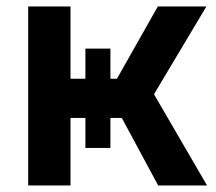

<svg xmlns="http://www.w3.org/2000/svg" viewBox="-20 -565 657 585"><path d="M65.9 0V-545.4H194.8V-325.2H240.2V-417H316.4V-325.2H336.4L460.9 -545.4H608.9L449.2 -277.8L610.8 0H461.9L351.1 -205.6H316.4V-114.3H240.2V-205.6H194.8V0Z"/></svg>

Font: Interop SemBd
Style: Regular
Weight: 600
Designer: Rasmus Andersson, Google, Jang Haemin
Foundry: jhaemin
Version: Version 1.007